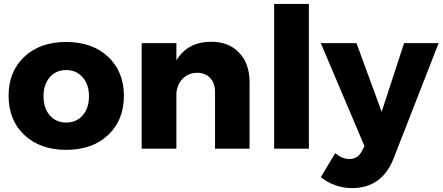

<svg xmlns="http://www.w3.org/2000/svg" viewBox="-20 -762 2268 984"><path d="M319 -547Q453 -547 534 -471Q615 -395 615 -271Q615 -146 534 -70Q453 6 319 6Q186 6 105 -70Q24 -146 24 -271Q24 -396 105 -471.5Q186 -547 319 -547ZM203 -269Q203 -208 235 -171Q267 -134 319 -134Q372 -134 404 -171Q436 -208 436 -269Q436 -329 403.5 -366Q371 -403 319 -403Q267 -403 235 -366Q203 -329 203 -269Z M1063 -548Q1152 -548 1205.5 -492Q1259 -436 1259 -341V0H1082V-290Q1082 -336 1057 -362.5Q1032 -389 990 -389Q946 -388 917.5 -360Q889 -332 884 -286V0H706V-541H884V-453Q942 -548 1063 -548Z M1385 -742H1563V0H1385Z M1996 53Q1936 202 1784 202Q1696 202 1624 146L1698 23Q1734 53 1770 53Q1814 53 1835 12L1848 -13L1624 -541H1807L1936 -189L2051 -541H2228Z"/></svg>

Font: Montserrat arm
Style: Bold
Weight: 700
Designer: Julieta Ulanovsky
Foundry: Julieta Ulanovsky
Version: Version 6.000;PS 006.000;hotconv 1.0.88;makeotf.lib2.5.64775